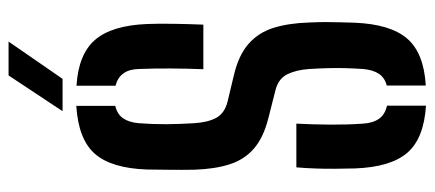

<svg xmlns="http://www.w3.org/2000/svg" viewBox="-303 -703 1014 448"><g transform="rotate(-90 204.0 -479.0)"><path d="M181.5 8Q104.5 3 71.2 -36Q38 -75 35 -158Q34.5 -181.5 34.2 -203.8Q34 -226 34.8 -248.5Q35.5 -271 37.5 -294.5H139.5Q137.5 -254.5 137.2 -214.5Q137 -174.5 139.5 -139Q141 -115.5 151 -101.5Q161 -87.5 181.5 -83ZM228.5 7.5V-83.5Q247 -88.5 256 -102.2Q265 -116 267 -139Q268.5 -161.5 269 -181Q269.5 -200.5 269 -220.5Q268.5 -240.5 267 -264.5Q265 -294 255 -315Q245 -336 218.5 -343L151.5 -360Q106.5 -371.5 81 -393.8Q55.5 -416 44.5 -450.5Q33.5 -485 32 -533Q31.5 -560 31.8 -588Q32 -616 32.5 -643.5Q35.5 -726 69 -764.5Q102.5 -803 181 -808V-717Q161.5 -712.5 152 -698.8Q142.5 -685 140.5 -662Q138 -630 138.2 -597.5Q138.5 -565 140.5 -533Q142.5 -501 153 -481.5Q163.5 -462 191 -455L251.5 -440.5Q299 -429.5 325.5 -406.2Q352 -383 363 -347.8Q374 -312.5 375.5 -264.5Q376.5 -243.5 376.5 -226.5Q376.5 -209.5 376 -193.2Q375.5 -177 375 -158Q371.5 -75 338 -36Q304.5 3 228.5 7.5ZM266.5 -511.5Q268 -549 268.2 -586.8Q268.5 -624.5 267 -662Q266.5 -684.5 256.8 -698Q247 -711.5 228 -716.5V-807.5Q301.5 -803 335 -764.2Q368.5 -725.5 372 -643Q373 -618.5 372.5 -582.8Q372 -547 370.5 -511.5ZM168.5 -840 252 -966H331L244 -840Z"/></g></svg>

Font: Big Shoulders Stencil Display Thin
Style: Bold
Weight: 700
Version: Version 2.001